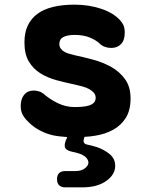

<svg xmlns="http://www.w3.org/2000/svg" viewBox="-20 -580 640 825"><path d="M260 225Q243 225 234 216Q225 207 225 190Q225 173 234 164Q243 155 260 155H305Q330 155 345 143Q360 131 360 119Q359 97 329 83Q314 77 294 73Q268 68 261 57Q254 46 263 23L269 9Q252 8 237 6Q208 3 183.5 -5.5Q159 -14 137.5 -27.5Q116 -41 97 -61Q83 -75 76 -90Q69 -105 69 -125Q69 -155 84 -173Q99 -191 125 -191Q134 -191 145.5 -188Q157 -185 167 -177Q196 -152 230 -136Q264 -120 300 -120Q318 -120 334.5 -121.5Q351 -123 363.5 -127Q376 -131 383.5 -139Q391 -147 391 -160Q391 -172 383.5 -181Q376 -190 363.5 -197Q351 -204 334.5 -208.5Q318 -213 300 -217Q261 -225 222.5 -235.5Q184 -246 153.5 -265Q123 -284 104 -315.5Q85 -347 85 -398Q85 -440 99.5 -470.5Q114 -501 141.5 -521Q169 -541 209 -550.5Q249 -560 300 -560Q361 -560 414 -542.5Q467 -525 496 -493Q504 -485 510 -472.5Q516 -460 516 -439Q516 -407 500 -390.5Q484 -374 458 -374Q444 -374 431 -378.5Q418 -383 408 -393Q395 -406 367.5 -418Q340 -430 300 -430Q284 -430 272 -427.5Q260 -425 251.5 -420.5Q243 -416 239 -408.5Q235 -401 235 -391Q235 -380 240.5 -372Q246 -364 255 -358.5Q264 -353 276 -349.5Q288 -346 300 -343Q338 -335 380.5 -323.5Q423 -312 458.5 -292Q494 -272 517.5 -239.5Q541 -207 541 -157Q541 -106 520.5 -73.5Q500 -41 466.5 -22.5Q433 -4 390 3Q367 7 343 8L341 15Q337 26 341 33Q345 40 358 42Q377 46 396 52Q428 63 451.5 82.5Q475 102 475 133Q475 170 436.5 197.5Q398 225 335 225Z"/></svg>

Font: Maple Mono NL ExtraBold
Style: Regular
Weight: 800
Monospace: yes
Designer: subframe7536
Version: Version 7.000